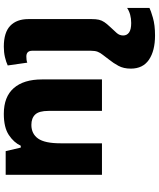

<svg xmlns="http://www.w3.org/2000/svg" viewBox="69 -912 852 1031"><g transform="rotate(90 495.5 -396.0)"><path d="M230 10Q154 10 118 -24.5Q82 -59 82 -122V-462Q82 -485 85.5 -500.5Q89 -516 98.5 -530Q108 -544 126 -563Q143 -581 156.5 -596Q170 -611 170 -631Q170 -651 154 -662.5Q138 -674 103 -674Q55 -674 22 -652V-772Q35 -779 74.5 -790.5Q114 -802 170 -802Q252 -802 300 -769.5Q348 -737 348 -672Q348 -633 333 -605.5Q318 -578 301 -557Q285 -535 274 -521.5Q263 -508 257.5 -494Q252 -480 252 -457V-143Q252 -111 283 -111Q291 -111 300 -112Q309 -113 316 -116L331 -11Q312 -2 286 4Q260 10 230 10Z M591 10Q499 10 452.5 -43.5Q406 -97 406 -195V-517H575V-230Q575 -179 594.5 -158.5Q614 -138 650 -138Q698 -138 723.5 -174Q749 -210 749 -294V-517H918V0H791L772 -81H762Q745 -44 704.5 -17Q664 10 591 10Z"/></g></svg>

Font: Noto Sans Thai UI ExtBd
Style: Regular
Weight: 800
Designer: Monotype Design Team
Foundry: Monotype Imaging Inc.
Version: Version 2.000